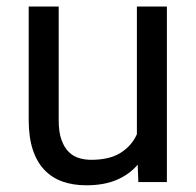

<svg xmlns="http://www.w3.org/2000/svg" viewBox="-20 -548 591 578"><path d="M394.5 -52.2Q369.6 -22.9 331.5 -6.6Q293.5 9.8 239.7 9.8Q200.7 9.8 168.9 -1.2Q137.2 -12.2 114.3 -35.9Q91.3 -59.6 78.9 -96.9Q66.4 -134.3 66.4 -187V-528.3H156.7V-186Q156.7 -150.4 165 -127.2Q173.3 -104 187 -90.6Q200.7 -77.1 218.3 -72Q235.8 -66.9 254.4 -66.9Q309.6 -66.9 343 -87.9Q376.5 -108.9 392.1 -144V-528.3H482.4V0H396.5Z"/></svg>

Font: Nahid FD
Style: FD
Weight: 400
Foundry: DejaVu fonts team - Redesigned by Saber Rastikerdar
Version: Version 0.3.0